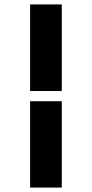

<svg xmlns="http://www.w3.org/2000/svg" viewBox="-20 -720 415 867"><path d="M259 -700H116V-309H259ZM259 -263H116V127H259Z"/></svg>

Font: Queering Heavy
Style: Bold
Weight: 900
Designer: Adam Naccarato
Foundry: adamnac
Version: Version 2.000;hotconv 1.0.109;makeotfexe 2.5.65596